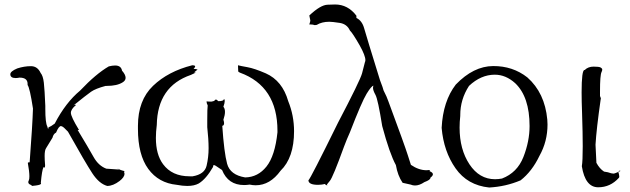

<svg xmlns="http://www.w3.org/2000/svg" viewBox="-20 -819 2808 856"><path d="M458 10Q484 10 513 -12Q535 -29 535 -44Q535 -48 533 -52Q535 -54 535 -55Q535 -57 528 -58Q521 -59 501 -69L512 -63Q474 -65 454 -67Q419 -80 397 -119.5Q375 -159 326 -240L331 -239Q332 -239 332 -240Q296 -299 296 -316Q296 -332 319 -351L315 -352Q311 -352 304 -346Q366 -396 386 -410Q406 -424 451 -436H456Q502 -436 527 -452Q540 -460 540 -472Q540 -486 524 -504Q520 -527 493 -527Q481 -527 465 -523Q408 -490 337 -415Q273 -362 224 -268Q207 -255 196 -251Q196 -245 195 -245Q193 -245 191 -255Q182 -271 182 -334V-347Q179 -419 175.5 -450Q172 -481 161 -494Q147 -524 118 -524Q88 -524 57 -514Q26 -501 26 -488Q26 -471 50 -471Q57 -471 67 -473Q103 -473 103 -445V-440Q113 -427 127 -335Q125 -265 112 -93Q112 -96 110 -96Q108 -96 104 -93Q111 -54 111 -33Q111 -20 108.5 -15Q106 -10 106 -7Q106 3 123 7Q119 9 119 10H122Q127 10 140 8Q163 5 163 -1Q163 -3 162 -4Q167 -60 174 -74Q176 -72 178 -72Q181 -72 181 -80V-83Q179 -107 179 -124Q179 -149 185.5 -158.5Q192 -168 214 -205Q218 -222 230 -228Q242 -257 252 -257Q253 -257 258.5 -254.5Q264 -252 283 -232Q361 -93 391.5 -46.5Q422 0 458 10Z M815 10Q846 10 866 -1Q899 -21 930 -75V-77Q930 -83 934 -83Q936 -83 941.5 -80Q947 -77 970 -61Q997 6 1068 6Q1080 6 1093 4Q1107 7 1120 7Q1184 7 1231 -58Q1291 -116 1291 -234Q1291 -304 1265 -368Q1239 -459 1165 -492Q1114 -514 1083 -519.5Q1052 -525 1041 -528L1042 -502Q1042 -498 1050 -495Q1217 -434 1217 -236V-229Q1206 -124 1168 -76.5Q1130 -29 1073 -28Q1006 -39 992.5 -89Q979 -139 971 -258Q979 -259 979 -270Q979 -276 976 -285Q983 -306 983 -320Q983 -335 976 -343Q982 -360 982 -369Q982 -376 978 -378V-377Q978 -368 953 -368Q947 -375 943 -375Q938 -375 935 -369L923 -366Q908 -366 901 -367V-365Q901 -359 906 -349Q904 -338 904 -283V-252Q910 -198 910 -158Q910 -118 901 -80Q892 -42 839 -33H825Q747 -33 707 -87Q675 -130 675 -204Q675 -231 679 -262Q682 -434 831 -485Q853 -495 853 -496H845L861 -509Q852 -512 843 -512Q850 -519 850 -523Q850 -528 837 -528Q730 -501 662.5 -436.5Q595 -372 595 -258V-244Q595 -129 641 -66Q687 -3 768 5Q794 10 815 10Z M1830 8Q1850 8 1872 -7Q1899 -17 1899 -26V-27Q1910 -35 1910 -42Q1910 -50 1895 -56L1897 -58Q1897 -60 1893 -61L1882 -60Q1847 -60 1812 -84Q1810 -89 1797.5 -129Q1785 -169 1712 -366Q1705 -387 1690 -416Q1689 -423 1674 -462Q1613 -659 1603.5 -693Q1594 -727 1569 -739V-749Q1531 -799 1474 -799Q1472 -799 1440.5 -798Q1409 -797 1359 -750Q1363 -731 1363.5 -728Q1364 -725 1359 -710Q1374 -710 1377.5 -708.5Q1381 -707 1384 -707L1392 -708Q1415 -722 1448 -722Q1461 -722 1494 -717Q1527 -712 1540 -683Q1552 -672 1584 -616Q1609 -571 1609 -551Q1609 -546 1607 -542Q1603 -524 1594 -491.5Q1585 -459 1487 -272Q1364 -22 1355 -15Q1356 5 1398 5Q1414 5 1430 1V2Q1430 7 1441 7L1438 8Q1437 8 1437 6Q1437 3 1450.5 -12.5Q1464 -28 1514 -166Q1526 -198 1540 -229Q1593 -366 1614.5 -401Q1636 -436 1645 -437Q1643 -433 1643 -427Q1643 -416 1654 -396Q1665 -376 1684 -257Q1717 -134 1745 -83Q1753 -36 1775 -4L1811 4Q1820 8 1830 8Z M2161 17Q2235 13 2301 -15Q2352 -55 2385 -124Q2421 -188 2421 -264L2420 -286Q2409 -405 2331 -474Q2266 -525 2178.5 -524.5Q2091 -524 2012 -442Q1955 -368 1949 -249Q1958 -144 2011 -68.5Q2064 7 2161 17ZM2187 -20Q2117 -20 2073 -86.5Q2029 -153 2029 -250Q2029 -275 2032 -302V-306Q2032 -376 2071 -436Q2124 -486 2186 -486Q2235 -486 2277 -448Q2341 -387 2341 -257Q2341 -189 2313.5 -119Q2286 -49 2218 -23Q2202 -20 2187 -20Z M2647 16Q2701 16 2739 -26Q2741 -28 2741 -32Q2741 -35 2739.5 -42Q2738 -49 2737 -50Q2738 -58 2742 -58L2747 -57Q2721 -45 2715 -45Q2707 -45 2690 -51L2673 -54Q2653 -67 2639 -93L2635 -174Q2639 -243 2658 -376L2659 -378Q2659 -382 2655 -391V-410Q2655 -485 2662 -498Q2665 -504 2665 -509Q2665 -514 2658 -518Q2651 -522 2627 -522Q2602 -522 2587 -507H2586Q2573 -507 2573 -407Q2573 -369 2575 -316Q2578 -225 2578 -167Q2578 -100 2574 -78Q2589 16 2647 16Z"/></svg>

Font: Xiaobo Songti 小帛宋体
Style: Regular
Weight: 400
Version: Version 1.501;March 17, 2024;FontCreator 14.0.0.2814 64-bit